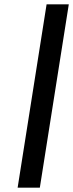

<svg xmlns="http://www.w3.org/2000/svg" viewBox="-20 -790 336 882"><path d="M61 72 194 -770H296L163 72Z"/></svg>

Font: Exo
Style: DemiBoldItalic
Weight: 600
Designer: Natanael Gama
Version: Version 1